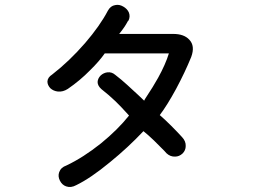

<svg xmlns="http://www.w3.org/2000/svg" viewBox="-20 -763 1040 781"><path d="M418.9 -719.7Q386.7 -658.2 326.2 -587.9Q261.7 -513.7 192.4 -460Q173.8 -448.2 172.9 -431.6Q172.9 -417 184.6 -404.3Q197.3 -392.6 215.8 -390.6Q236.3 -388.7 255.9 -401.4Q305.7 -435.5 346.7 -477.5Q382.8 -512.7 406.2 -545.9H667Q653.3 -501 623 -446.3Q605.5 -414.1 569.3 -359.4L566.4 -353.5L544.9 -374Q511.7 -404.3 497.1 -418Q473.6 -439.5 448.2 -459Q434.6 -470.7 417 -468.8Q401.4 -466.8 389.6 -456.1Q377.9 -444.3 377 -429.7Q377 -414.1 392.6 -400.4Q423.8 -376 450.2 -350.6Q468.8 -333 504.9 -293Q459 -235.4 390.6 -179.7Q318.4 -122.1 250 -89.8Q227.5 -82 220.7 -62.5Q214.8 -45.9 223.6 -28.3Q232.4 -10.7 249 -4.9Q268.6 2 290 -9.8Q348.6 -38.1 427.7 -103.5Q501 -163.1 563.5 -229.5Q583 -213.9 606.4 -191.4Q620.1 -177.7 648.4 -149.4L657.2 -139.6Q672.9 -125 692.4 -126Q709 -126 722.7 -138.7Q735.4 -151.4 735.4 -168.9Q736.3 -188.5 720.7 -205.1Q704.1 -223.6 676.8 -251Q650.4 -277.3 629.9 -294.9Q660.2 -335 696.3 -401.4Q732.4 -468.8 757.8 -531.2Q774.4 -576.2 750 -601.6Q728.5 -625 684.6 -625H464.8Q477.5 -640.6 487.3 -655.3Q493.2 -664.1 500 -676.8L502.9 -679.7Q510.7 -696.3 503.9 -712.9Q497.1 -727.5 481.4 -736.3Q464.8 -746.1 448.2 -742.2Q429.7 -739.3 418.9 -719.7Z"/></svg>

Font: GungsuhChe
Style: Regular
Weight: 400
Monospace: yes
Version: Version 2.21